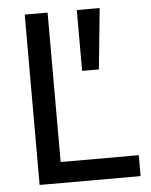

<svg xmlns="http://www.w3.org/2000/svg" viewBox="-51 -743 617 786"><g transform="rotate(-5 257.5 -350.0)"><path d="M294 -700H388L363 -450H294ZM80 -700H174V-86H495V0H80Z"/></g></svg>

Font: Retni Sans Medium
Style: Regular
Weight: 500
Designer: Vitaly Kuzmin
Foundry: ParaType Ltd.
Version: Version 1.00;March 2, 2019;FontCreator 11.5.0.2425 64-bit; t